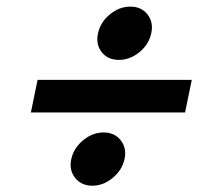

<svg xmlns="http://www.w3.org/2000/svg" viewBox="-20 -645 640 589"><path d="M95.3 -400H568.3L547.7 -300H74.7ZM345 -461.3Q310.7 -461.3 292 -485Q273.3 -508.7 280.7 -543Q288 -576.7 316.8 -600.7Q345.7 -624.7 380 -624.7Q413.7 -624.7 432.5 -600.7Q451.3 -576.7 444 -543Q436.7 -508.7 407.7 -485Q378.7 -461.3 345 -461.3ZM263.3 -75.3Q229.7 -75.3 210.5 -99.3Q191.3 -123.3 198.7 -157Q206 -190.7 235 -214.7Q264 -238.7 297.7 -238.7Q331.3 -238.7 350.3 -214.7Q369.3 -190.7 362 -157Q354.7 -123.3 325.8 -99.3Q297 -75.3 263.3 -75.3Z"/></svg>

Font: Epunda Slab Light
Style: Italic
Weight: 300
Italic angle: -12°
Designer: Simon Atzbach
Foundry: typofactur
Version: Version 1.102